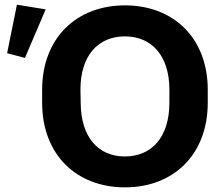

<svg xmlns="http://www.w3.org/2000/svg" viewBox="-20 -788 906 819"><path d="M512.7 11.2C719.2 11.2 866.2 -127.4 866.2 -350.1V-404.8C866.2 -626.5 719.7 -765.1 512.7 -765.1C306.6 -765.1 159.7 -626 159.7 -404.8V-350.1C159.7 -128.4 306.2 11.2 512.7 11.2ZM86.4 -541 174.8 -748 52.2 -768.1 10.3 -561ZM512.7 -120.6C398.9 -120.6 324.7 -203.1 324.2 -350.1L323.2 -404.8C322.8 -551.3 398.9 -632.8 512.7 -632.8C627.4 -632.8 702.6 -550.3 702.6 -404.8V-350.1C702.6 -203.6 627.4 -120.6 512.7 -120.6Z"/></svg>

Font: Winston
Style: Bold
Weight: 700
Designer: Vernon Adams, Kim Jin-seong, David Berlow, Cristiano Sobral
Foundry: The Winston Project Authors
Version: Version 3.004